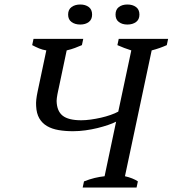

<svg xmlns="http://www.w3.org/2000/svg" viewBox="-20 -836 769 856"><path d="M588.9 0H348.6L354.5 -27.3Q379.4 -37.1 401.6 -42.5Q423.8 -47.9 446.3 -50.3L497.6 -293.5Q483.4 -286.1 461.9 -278.8Q440.4 -271.5 414.8 -265.1Q389.2 -258.8 360.8 -254.9Q332.5 -251 305.7 -251Q270.5 -251 241 -256.1Q211.4 -261.2 189.7 -273.9Q168 -286.6 155.3 -308.3Q142.6 -330.1 141.1 -363.3Q140.1 -377 141.8 -392.6Q143.6 -408.2 147.5 -426.8L186.5 -611.3Q169.9 -613.8 154.5 -620.1Q139.2 -626.5 123.5 -634.8L129.4 -662.6H351.1L345.2 -634.8Q330.1 -628.4 314.2 -622.3Q298.3 -616.2 277.3 -611.3L242.2 -444.8Q240.7 -438 239 -430.2Q237.3 -422.4 235.8 -414.3Q234.4 -406.2 233.4 -398.9Q232.4 -391.6 232.4 -386.2Q233.4 -340.8 259.3 -320.3Q285.2 -299.8 342.3 -299.8Q361.8 -299.8 384.8 -303Q407.7 -306.2 430.2 -311.3Q452.6 -316.4 472.9 -323.5Q493.2 -330.6 507.3 -338.4L565.4 -611.3Q549.3 -616.2 533.7 -622.3Q518.1 -628.4 503.4 -634.8L509.3 -662.6H729.5L723.6 -634.8Q709.5 -628.4 692.4 -622.3Q675.3 -616.2 656.2 -611.3L537.1 -50.3Q554.7 -46.4 569.3 -40.5Q584 -34.7 594.7 -27.3ZM283.7 -771Q283.7 -793.5 299.1 -804.7Q314.5 -815.9 337.9 -815.9Q360.8 -815.9 375.7 -804.7Q390.6 -793.5 390.6 -771Q390.6 -749 375.7 -737.8Q360.8 -726.6 337.9 -726.6Q314.5 -726.6 299.1 -737.8Q283.7 -749 283.7 -771ZM495.1 -771Q495.1 -793.5 510 -804.7Q524.9 -815.9 547.9 -815.9Q571.3 -815.9 586.4 -804.7Q601.6 -793.5 601.6 -771Q601.6 -749 586.4 -737.8Q571.3 -726.6 547.9 -726.6Q524.9 -726.6 510 -737.8Q495.1 -749 495.1 -771Z"/></svg>

Font: PT Astra Serif
Style: Italic
Weight: 400
Italic angle: -16°
Designer: A.Korolkova, I. Chaeva
Foundry: ParaType Ltd
Version: Version 1.001